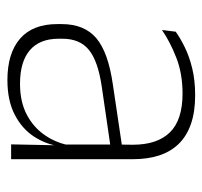

<svg xmlns="http://www.w3.org/2000/svg" viewBox="-34 -502 546 518"><g transform="rotate(90 239.0 -243.0)"><path d="M369.5 0 372 -125 370 -131.5V-290L370.5 -328Q370.5 -394.5 337 -428.5Q303.5 -462.5 232.5 -462.5Q178.5 -462.5 135.2 -445.5Q92 -428.5 61 -407L65.5 -444Q82 -456 106.8 -468.2Q131.5 -480.5 164 -488.5Q196.5 -496.5 237 -496.5Q282 -496.5 314.8 -485Q347.5 -473.5 368.5 -451.8Q389.5 -430 399.5 -399Q409.5 -368 409.5 -328.5V0ZM196 10Q123.5 10 84.2 -24.2Q45 -58.5 45 -124V-136.5Q45 -197.5 83 -229.8Q121 -262 208 -274.5L379.5 -300L381.5 -269L213.5 -244.5Q145 -234.5 114.8 -210Q84.5 -185.5 84.5 -138.5V-128Q84.5 -77 115.5 -50.5Q146.5 -24 206 -24Q254.5 -24 289.2 -42.2Q324 -60.5 345.2 -91.8Q366.5 -123 373 -162L383.5 -131H374.5Q369.5 -94 348.5 -61.8Q327.5 -29.5 289.5 -9.8Q251.5 10 196 10Z"/></g></svg>

Font: Anek Bangla ExtraLight
Style: Regular
Weight: 250
Designer: Sulekha Rajkumar (Bangla), Yesha Goshar (Latin)
Foundry: Ek Type
Version: Version 1.003